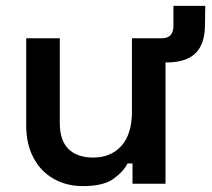

<svg xmlns="http://www.w3.org/2000/svg" viewBox="-20 -624 719 652"><path d="M262 8Q205 8 161 -17.5Q117 -43 93 -89.5Q69 -136 69 -198V-494H183V-207Q183 -147 212.5 -118Q242 -89 296 -89Q357 -89 392.5 -129Q428 -169 428 -244V-494H542V0H430V-69H413Q400 -42 365.5 -17Q331 8 262 8ZM518 -412V-494H529Q549 -494 559 -504.5Q569 -515 569 -537V-604H677L676 -536Q675 -472 642.5 -442Q610 -412 547 -412Z"/></svg>

Font: Space Grotesk Light SemiBold
Style: Regular
Weight: 600
Version: Version 2.000